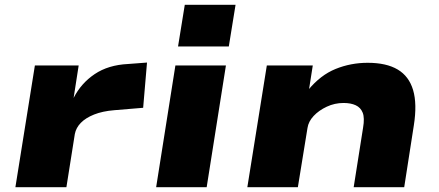

<svg xmlns="http://www.w3.org/2000/svg" viewBox="-20 -778 1823 798"><path d="M44 0 125 -506H307L286 -371Q317 -432 373.5 -470Q430 -508 512 -512L591 -518L575 -330L455 -320Q406 -316 371 -302Q336 -288 316 -267.5Q296 -247 291 -221L256 0Z M720 -585 748 -758H959L931 -585ZM629 0 709 -506H919L839 0Z M1008 0 1089 -506H1280L1264 -404H1261Q1312 -466 1375 -491.5Q1438 -517 1508 -517Q1586 -517 1633 -489Q1680 -461 1697 -403.5Q1714 -346 1700 -257L1660 0H1450L1489 -247Q1496 -288 1487.5 -309.5Q1479 -331 1458.5 -340.5Q1438 -350 1408 -350Q1371 -350 1338 -334.5Q1305 -319 1283.5 -296Q1262 -273 1258 -246L1218 0Z"/></svg>

Font: Nunito Sans 7pt Expanded Black
Style: Italic
Weight: 900
Width: 7
Italic angle: -9°
Designer: Vernon Adams
Foundry: Vernon Adams
Version: Version 3.101;gftools[0.9.27]